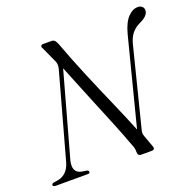

<svg xmlns="http://www.w3.org/2000/svg" viewBox="-137 -844 999 977"><g transform="rotate(-20 362.5 -356.0)"><path d="M117.5 -96.5Q101.5 -32.5 152.5 -22.5L178 -18.5Q188.5 -16.5 188.5 -8.5Q188.5 0 176.5 0H4Q-11.5 0 -11.5 -9Q-11.5 -17 1.5 -19.5L24.5 -23Q48 -27 67 -45.2Q86 -63.5 95 -98L221 -553.5Q228.5 -580 216 -601.5L180 -680.5Q175 -687.5 177.5 -693.8Q180 -700 189.5 -700H234Q245 -700 251.2 -694Q257.5 -688 263.5 -674Q299.5 -576 340.5 -478.5Q381.5 -381 420.8 -291.5Q460 -202 490 -127.5L611 -600Q626.5 -658.5 652 -685.2Q677.5 -712 706 -712Q720.5 -712 729.2 -704Q738 -696 737.5 -683.5Q737.5 -655 691 -633Q663 -620.5 645.5 -599.5Q628 -578.5 619 -544.5L511.5 -118Q509 -109 509 -101.2Q509 -93.5 514 -80L535.5 -21Q544 0 522.5 0H466Q447.5 0 448 -22Q448 -33.5 446.2 -41.8Q444.5 -50 438.5 -63.5Q417 -123 384.2 -203.2Q351.5 -283.5 314.5 -372.8Q277.5 -462 243 -549Z"/></g></svg>

Font: Fraunces 72pt Light
Style: Italic
Weight: 300
Italic angle: -16°
Version: Version 1.000;[b76b70a41]